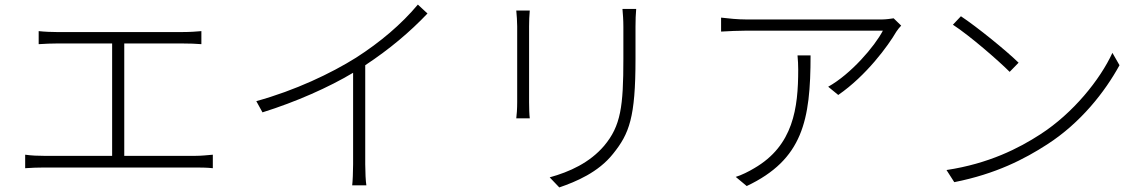

<svg xmlns="http://www.w3.org/2000/svg" viewBox="-20 -787 5000 839"><path d="M90 -111V-52C119 -54 146 -55 172 -55H834C851 -55 884 -55 910 -52V-111C885 -109 861 -106 834 -106H523V-597H779C807 -597 837 -596 860 -594V-651C838 -649 810 -647 779 -647H227C210 -647 175 -648 149 -651V-594C174 -596 212 -597 227 -597H470V-106H172C146 -106 118 -107 90 -111Z M1100 -345 1127 -296C1274 -342 1418 -406 1523 -469V-69C1523 -36 1521 7 1519 23H1581C1578 6 1576 -36 1576 -69V-502C1682 -572 1771 -647 1848 -728L1806 -767C1734 -681 1642 -603 1536 -535C1426 -466 1270 -392 1100 -345Z M2760 -748H2700C2702 -726 2704 -699 2704 -670C2704 -639 2704 -562 2704 -530C2704 -322 2693 -237 2620 -150C2557 -76 2469 -36 2382 -12L2424 32C2497 7 2595 -34 2659 -115C2730 -203 2757 -274 2757 -529C2757 -560 2757 -637 2757 -670C2757 -699 2758 -726 2760 -748ZM2295 -741H2236C2238 -724 2240 -689 2240 -672C2240 -650 2240 -374 2240 -341C2240 -312 2238 -284 2236 -270H2295C2293 -285 2292 -315 2292 -340C2292 -374 2292 -650 2292 -672C2292 -691 2293 -724 2295 -741Z M3918 -675 3885 -707C3874 -705 3849 -702 3835 -702C3770 -702 3279 -702 3240 -702C3205 -702 3164 -706 3131 -710V-649C3166 -651 3205 -653 3240 -653C3278 -653 3763 -653 3838 -653C3802 -584 3698 -463 3599 -408L3643 -372C3766 -457 3861 -587 3897 -649C3903 -658 3911 -668 3918 -675ZM3522 -545H3465C3467 -523 3468 -503 3468 -483C3468 -315 3447 -151 3276 -52C3253 -38 3219 -21 3195 -14L3243 26C3488 -90 3522 -261 3522 -545Z M4179 -716 4144 -679C4219 -630 4342 -523 4392 -473L4431 -513C4378 -565 4250 -669 4179 -716ZM4116 -44 4150 9C4332 -27 4457 -92 4556 -156C4702 -250 4808 -385 4872 -502L4841 -556C4787 -439 4670 -293 4526 -200C4432 -139 4301 -72 4116 -44Z"/></svg>

Font: Noto Sans CJK SC Light
Style: Regular
Weight: 300
Designer: Ryoko NISHIZUKA 西塚涼子 (kana, bopomofo & ideographs); Paul D. Hunt (Latin, Greek & Cyrillic); Sandoll Communications 산돌커뮤니
Foundry: Adobe
Version: Version 2.004;hotconv 1.0.118;makeotfexe 2.5.65603